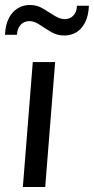

<svg xmlns="http://www.w3.org/2000/svg" viewBox="-35 -753 378 773"><path d="M57 0 97 -503H187L147 0ZM-15 -613Q-13 -654 1 -680.5Q15 -707 37 -720Q59 -733 85 -733Q114 -733 138 -718.5Q162 -704 184 -690Q206 -676 226 -676Q247 -676 260.5 -690.5Q274 -705 275 -730H323Q321 -688 307 -661.5Q293 -635 271.5 -622.5Q250 -610 224 -610Q195 -610 170.5 -624.5Q146 -639 124.5 -653.5Q103 -668 84 -668Q62 -668 48.5 -653.5Q35 -639 33 -613Z"/></svg>

Font: Muli Medium
Style: Italic
Weight: 500
Italic angle: -4.541°
Designer: Vernon Adams
Foundry: Vernon Adams
Version: Version 2.100; ttfautohint (v1.8.1.43-b0c9)